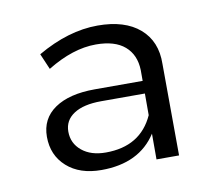

<svg xmlns="http://www.w3.org/2000/svg" viewBox="-47 -822 474 419"><g transform="rotate(-10 189.5 -612.0)"><path d="M269 -458V-515Q231 -456 147 -456Q99 -456 70.5 -481.5Q42 -507 42 -548Q42 -588 74 -610Q106 -632 163 -632H269V-656Q268 -690 246 -709Q224 -728 182 -728Q131 -728 74 -693L59 -728Q128 -768 193 -768Q253 -768 286 -739.5Q319 -711 318 -661L319 -458ZM269 -556V-604H172Q133 -604 111.5 -590Q90 -576 90 -551Q90 -525 110 -508.5Q130 -492 163 -492Q240 -492 269 -556Z"/></g></svg>

Font: TypoPRO Montserrat
Style: Regular
Weight: 300
Designer: Julieta Ulanovsky
Foundry: Julieta Ulanovsky
Version: Version 6.001